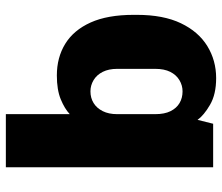

<svg xmlns="http://www.w3.org/2000/svg" viewBox="-70 -490 741 640"><g transform="rotate(90 300.0 -170.5)"><path d="M361 180V-33Q343 -16 311.5 -3Q280 10 232 10Q172 10 126.5 -18Q81 -46 55.5 -102.5Q30 -159 30 -246V-257Q30 -345 58 -403.5Q86 -462 134 -491.5Q182 -521 241 -521Q295 -521 330 -500.5Q365 -480 380 -459L393 -511H538V180ZM285 -102Q307 -102 324 -112.5Q341 -123 351 -143Q361 -163 361 -191V-318Q361 -349 351 -369Q341 -389 324 -399Q307 -409 285 -409Q265 -409 247.5 -398.5Q230 -388 220 -368Q210 -348 210 -318V-191Q210 -163 220 -143Q230 -123 247.5 -112.5Q265 -102 285 -102Z"/></g></svg>

Font: Chivo Mono ExtraBold
Style: Regular
Weight: 800
Monospace: yes
Designer: Hector Gatti
Foundry: Omnibus-Type
Version: Version 1.008